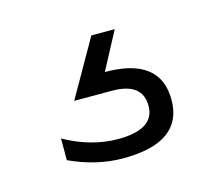

<svg xmlns="http://www.w3.org/2000/svg" viewBox="-50 -99 422 367"><g transform="rotate(-15 160.5 84.5)"><path d="M48.8 138.7Q101.6 168 154.3 168Q226.6 168 226.6 121.6Q226.6 75.7 166.5 75.7H91.8L155.8 -36.6H202.1L162.6 37.6Q272 37.6 272 121.6Q272 206.1 154.3 206.1Q101.6 206.1 48.8 181.6Z"/></g></svg>

Font: Voltera Light
Style: Light
Weight: 300
Designer: Bernd Montag
Version: Version 1.301